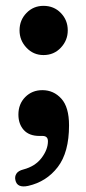

<svg xmlns="http://www.w3.org/2000/svg" viewBox="-20 -472 301 673"><path d="M132.5 -279Q97 -279 72.8 -304.8Q48.5 -330.5 48.5 -365.5Q48.5 -401.5 72.8 -426.5Q97 -451.5 132.5 -451.5Q169 -451.5 193.2 -426.5Q217.5 -401.5 217.5 -365.5Q217.5 -330.5 193.2 -304.8Q169 -279 132.5 -279ZM118.5 4.5Q82 4.5 63.2 -16.5Q44.5 -37.5 44.5 -70.5Q44.5 -107.5 68.5 -131.8Q92.5 -156 128.5 -156Q168 -156 195 -126.2Q222 -96.5 222 -32.5Q222 62 182.5 113.5Q143 165 79 179.5Q40 188 34 159.5Q31 147 37.5 136.8Q44 126.5 62 122Q103.5 111 125.8 81.5Q148 52 148 23Q148 4.5 129 4.5Z"/></svg>

Font: Fraunces 72pt S100 SemiBold
Style: Regular
Weight: 600
Version: Version 1.000; ttfautohint (v1.8.3)